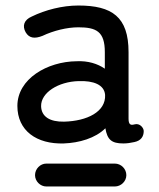

<svg xmlns="http://www.w3.org/2000/svg" viewBox="-20 -805 575 696"><path d="M211 -285C267 -287 326 -304 362 -340C369 -299 384 -285 427 -285C440 -285 454 -287 467 -290C491 -295 501 -310 501 -330C501 -341 487 -360 467 -354C453 -350 446 -354 446 -375V-616C446 -744 386 -785 264 -785C206 -785 144 -769 95 -745C67 -733 60 -711 73 -688C86 -666 106 -664 134 -675C174 -694 223 -706 264 -706C329 -706 360 -691 360 -616V-556C334 -574 299 -585 258 -583C151 -582 43 -519 43 -421C43 -331 113 -282 211 -285ZM107 -170C107 -148 126 -129 148 -129H396C419 -129 438 -148 438 -170C438 -193 419 -212 396 -212H148C126 -212 107 -193 107 -170ZM129 -420C128 -469 191 -509 265 -511C319 -513 358 -498 361 -461C364 -400 296 -366 212 -364C161 -363 130 -382 129 -420Z"/></svg>

Font: 寒蝉半圆体
Style: Regular
Weight: 400
Designer: Yoshimichi Ohira & Warren
Foundry: ChillType
Version: Version 1.800;Glyphs 3.1.1 (3135)